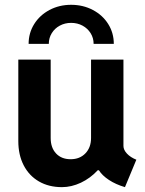

<svg xmlns="http://www.w3.org/2000/svg" viewBox="-20 -771 602 799"><path d="M493.7 -163.6Q493.7 -147.5 508.3 -131.8Q522.9 -116.2 547.4 -106.4L500 7.8Q461.9 -3.4 433.3 -22.2Q404.8 -41 391.6 -62.5H386.7Q356 -29.3 316.7 -10.7Q277.3 7.8 237.8 7.8Q183.1 7.8 142.1 -15.9Q101.1 -39.6 78.6 -83Q56.2 -126.5 56.2 -183.6V-522.9H190.9V-196.8Q190.9 -156.2 213.4 -132.3Q235.8 -108.4 273.9 -108.4Q312 -108.4 335.4 -132.8Q358.9 -157.2 358.9 -196.8V-522.9H493.7ZM453.6 -588.4H369.6Q369.6 -612.8 357.2 -632.8Q344.7 -652.8 323.5 -664.3Q302.2 -675.8 275.9 -675.8Q250 -675.8 228.8 -664.3Q207.5 -652.8 195.3 -632.8Q183.1 -612.8 183.1 -588.4H99.1Q99.1 -633.8 122.3 -670.9Q145.5 -708 186 -729.5Q226.6 -751 275.9 -751Q325.7 -751 366.5 -729.5Q407.2 -708 430.4 -670.9Q453.6 -633.8 453.6 -588.4Z"/></svg>

Font: Reddit Mono
Style: Bold
Weight: 700
Designer: Stephen Hutchings
Foundry: Reddit
Version: Version 1.009